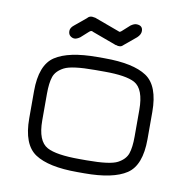

<svg xmlns="http://www.w3.org/2000/svg" viewBox="-71 -670 726 740"><g transform="rotate(10 292.0 -300.5)"><path d="M231.4 -599.6 244.1 -597.7 339.8 -562.5 344.7 -560.5Q347.7 -560.5 352.5 -564.5L382.8 -591.8Q395.5 -600.6 404.3 -600.6Q429.7 -600.6 429.7 -578.1Q429.7 -564.5 416 -551.8L370.1 -513.7Q362.3 -505.9 356.4 -505.9H347.7Q345.7 -507.8 340.8 -507.8H339.8L244.1 -543Q242.2 -544.9 238.8 -544.9Q235.4 -544.9 230.5 -541L200.2 -513.7Q187.5 -504.9 178.7 -504.9Q169.9 -504.9 162.1 -511.2Q154.3 -517.6 154.3 -530.3Q154.3 -543 168 -553.7L212.9 -590.8Q219.7 -599.6 231.4 -599.6ZM306.6 0H278.3Q166 0 113.3 -34.7Q60.5 -69.3 60.5 -171.9V-278.3Q60.5 -380.9 113.3 -415.5Q166 -450.2 278.3 -450.2H306.6Q418.9 -450.2 471.2 -415.5Q523.4 -380.9 523.4 -278.3V-171.9Q523.4 -69.3 471.2 -34.7Q418.9 0 306.6 0ZM278.3 -50.8H306.6Q397.5 -50.8 426.8 -66.4Q456.1 -82 464.4 -106.4Q472.7 -130.9 472.7 -172.9V-277.3Q472.7 -359.4 433.6 -380.9Q399.4 -399.4 315.4 -399.4Q311.5 -399.4 306.6 -399.4H278.3Q187.5 -399.4 157.7 -383.8Q127.9 -368.2 119.6 -343.8Q111.3 -319.3 111.3 -277.3V-172.9Q111.3 -91.8 151.4 -70.3Q187.5 -50.8 278.3 -50.8Z"/></g></svg>

Font: Jura
Style: Book
Weight: 400
Version: Version 2.5